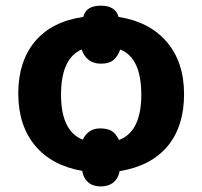

<svg xmlns="http://www.w3.org/2000/svg" viewBox="-20 -608 719 682"><path d="M273.9 -111.8Q293.5 -151.9 335.4 -151.9Q359.9 -151.9 375 -143.8Q390.1 -135.7 402.8 -110.8Q481.9 -140.6 481.9 -271.5Q481.9 -402.3 407.2 -432.1Q398.9 -409.2 383.8 -395.5Q368.7 -381.8 338.9 -381.8Q287.6 -381.8 270 -432.1Q196.8 -400.4 196.8 -271.5Q196.8 -142.6 273.9 -111.8ZM404.8 0Q400.4 25.9 382.8 40Q365.2 54.2 337.9 54.2Q310.5 54.2 293.5 39.8Q276.4 25.4 272 -1Q163.1 -20 104 -91.6Q44.9 -163.1 44.9 -276.4Q44.9 -389.6 104.2 -460.7Q163.6 -531.7 275.9 -547.9Q285.2 -587.9 337.9 -587.9Q390.6 -587.9 400.9 -547.9Q510.3 -531.2 572 -459.5Q633.8 -387.7 633.8 -273.4Q633.8 -159.2 575.4 -88.9Q517.1 -18.6 404.8 0Z"/></svg>

Font: OpenSans-Bold
Style: Bold
Weight: 700
Foundry: Ascender Corporation
Version: Version 1.10